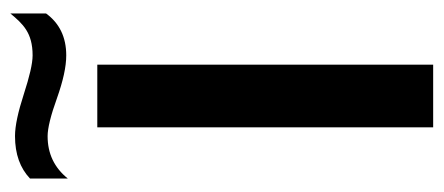

<svg xmlns="http://www.w3.org/2000/svg" viewBox="-263 -594 857 371"><g transform="rotate(-90 165.5 -408.5)"><path d="M226 0V-649H105V0ZM244 -774C228 -774 203 -780 169 -791C135 -802 108 -808 88 -808C53 -808 26 -798 6 -779V-706C27 -732 54 -745 88 -745C103 -745 128 -739 161 -727C195 -715 222 -709 244 -709C279 -709 306 -722 325 -748V-817C305 -793 288 -774 244 -774Z"/></g></svg>

Font: Gamestation Extended
Style: Regular
Weight: 400
Width: 7
Designer: Jonas Hecksher
Foundry: Jonas Hecksher, Playtypeª, e-types AS
Version: Version 1.003